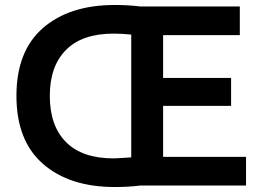

<svg xmlns="http://www.w3.org/2000/svg" viewBox="-20 -732 1033 771"><path d="M507 -100V-593Q505 -593 496 -594Q487 -595 471 -596Q455 -597 436 -597Q310 -597 245 -531.5Q180 -466 180 -347Q180 -227 245 -161.5Q310 -96 436 -96Q447 -96 507 -100ZM968 13H544Q496 19 441 19Q259 19 152.5 -74Q46 -167 46 -347Q46 -527 152.5 -619.5Q259 -712 441 -712Q496 -712 544 -706H943V-591H635V-419H908V-307H635V-102H968Z"/></svg>

Font: Repo
Style: DemiBold
Weight: 600
Designer: Stefan Peev
Foundry: Context Ltd
Version: Version 001.000